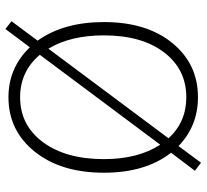

<svg xmlns="http://www.w3.org/2000/svg" viewBox="-46 -676 745 692"><g transform="rotate(90 326.0 -329.5)"><path d="M330 12Q224 12 150 -65L84 23L56 1L126 -93Q59 -187 59 -332Q59 -486 134.5 -578.5Q210 -671 330 -671Q433 -671 506 -601L566 -682L595 -660L530 -574Q602 -482 602 -332Q602 -177 526 -82.5Q450 12 330 12ZM107 -332Q107 -211 155 -132L478 -565Q419 -629 330 -629Q229 -629 168 -548.5Q107 -468 107 -332ZM330 -30Q431 -30 492 -112.5Q553 -195 553 -332Q553 -455 501 -535L177 -101Q237 -30 330 -30Z"/></g></svg>

Font: Toshiba Sans Light
Style: Regular
Weight: 300
Designer: Paul D. Hunt
Foundry: Toshiba Corporation
Version: Version 2.020;PS 2.0;hotconv 1.0.86;makeotf.lib2.5.63406